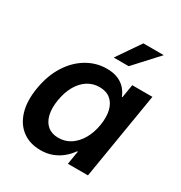

<svg xmlns="http://www.w3.org/2000/svg" viewBox="-177 -877 957 1014"><g transform="rotate(30 301.5 -370.0)"><path d="M214.8 10.3Q148.9 10.3 103.8 -23.4Q58.6 -57.1 40.3 -118.7Q22 -180.2 36.1 -264.2Q50.3 -349.1 89.4 -410.4Q128.4 -471.7 184.6 -504.9Q240.7 -538.1 305.2 -538.1Q345.2 -538.1 373.5 -525.9Q401.9 -513.7 419.7 -493.4Q437.5 -473.1 446.8 -448.7H450.2L463.4 -529.3H586.4L499 0H376.5L390.1 -81.5H385.7Q368.2 -56.2 343.3 -35.4Q318.4 -14.6 286.4 -2.2Q254.4 10.3 214.8 10.3ZM263.7 -93.3Q304.7 -93.3 337.4 -114.7Q370.1 -136.2 392.6 -174.8Q415 -213.4 423.3 -264.6Q431.6 -316.4 422.1 -354.5Q412.6 -392.6 386.7 -413.6Q360.8 -434.6 319.8 -434.6Q279.8 -434.6 247.6 -413.8Q215.3 -393.1 193.6 -355Q171.9 -316.9 163.1 -264.6Q154.3 -212.4 163.6 -173.8Q172.9 -135.3 198.2 -114.3Q223.6 -93.3 263.7 -93.3ZM305.7 -606.9 403.8 -750H528.3L397 -606.9Z"/></g></svg>

Font: Inter 24pt SemiBold
Style: Italic
Weight: 600
Italic angle: -9.3988°
Designer: Rasmus Andersson
Foundry: rsms
Version: Version 4.001;git-66647c0bb